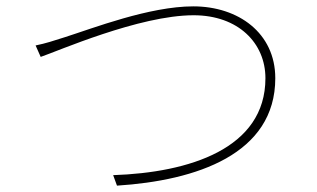

<svg xmlns="http://www.w3.org/2000/svg" viewBox="-20 -618 996 604"><path d="M92 -475 108 -439C159 -456 418 -570 589 -570C730 -570 815 -482 815 -372C815 -150 575 -75 336 -67L348 -34C598 -50 846 -133 846 -372C846 -514 730 -598 588 -598C450 -598 272 -529 184 -501C146 -489 126 -482 92 -475Z"/></svg>

Font: Kinto Sans Thin
Style: Regular
Weight: 100
Designer: Authors: Ryoko NISHIZUKA  (kana & ideographs); Paul D. Hunt (Latin, Greek & Cyrillic); Wenlong ZHANG  (bopomofo); Sandol
Foundry: Adobe Systems Incorporated, ookami Inc.
Version: Version 0.001